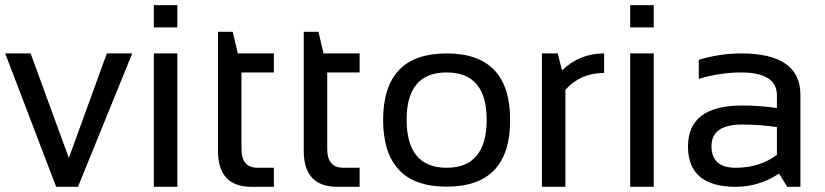

<svg xmlns="http://www.w3.org/2000/svg" viewBox="-20 -718 3170 738"><path d="M0 -512.7H97.7L244.6 -110.8L390.6 -512.7H488.3L279.8 0H195.8Z M661.6 -512.7V0H571.3V-512.7ZM661.6 -698.2V-612.8H571.3V-698.2Z M817.9 -595.7H874.5L894 -512.7H1032.7V-439.5H908.2V-145Q908.2 -73.2 970.2 -73.2H1032.7V0H946.8Q817.9 0 817.9 -138.2Z M1147.5 -595.7H1204.1L1223.6 -512.7H1362.3V-439.5H1237.8V-145Q1237.8 -73.2 1299.8 -73.2H1362.3V0H1276.4Q1147.5 0 1147.5 -138.2Z M1696.8 -73.2Q1850.6 -73.2 1850.6 -258.3Q1850.6 -439.5 1696.8 -439.5Q1543 -439.5 1543 -258.3Q1543 -73.2 1696.8 -73.2ZM1452.6 -256.3Q1452.6 -512.7 1696.8 -512.7Q1940.9 -512.7 1940.9 -256.3Q1940.9 -0.5 1696.8 -0.5Q1453.6 -0.5 1452.6 -256.3Z M2063 0V-512.7H2124L2140.1 -447.3Q2207.5 -512.7 2302.2 -512.7V-437.5Q2210.4 -437.5 2153.3 -372.6V0Z M2492.7 -512.7V0H2402.3V-512.7ZM2492.7 -698.2V-612.8H2402.3V-698.2Z M2624.5 -154.8Q2624.5 -312.5 2832.5 -312.5Q2899.4 -312.5 2966.3 -302.7V-351.1Q2966.3 -439.5 2828.1 -439.5Q2749 -439.5 2666 -415V-488.3Q2749 -512.7 2828.1 -512.7Q3056.6 -512.7 3056.6 -353.5V0H3005.9L2974.6 -50.8Q2897.9 0 2807.6 0Q2624.5 0 2624.5 -154.8ZM2832.5 -239.3Q2714.8 -239.3 2714.8 -156.2Q2714.8 -73.2 2807.6 -73.2Q2901.4 -73.2 2966.3 -123V-229.5Q2899.4 -239.3 2832.5 -239.3Z"/></svg>

Font: Voltera
Style: Regular
Weight: 400
Designer: Bernd Montag
Version: Version 1.301